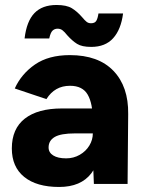

<svg xmlns="http://www.w3.org/2000/svg" viewBox="-20 -731 575 763"><path d="M348.9 -104.4V-251Q348.9 -319.6 328.5 -354.9Q308.1 -390.1 258.4 -390.1Q227.7 -390.1 204.4 -376.9Q181 -363.6 164.4 -337.1L38.7 -379.4Q64.7 -437.1 118.9 -474.6Q173.1 -512 257.6 -512Q371 -512 430.9 -449.4Q490.9 -386.7 489.4 -277.9L487 0H353.1ZM27 -141Q27 -219.4 78.7 -259.7Q130.4 -300 226.1 -300H358V-200.9H278.1Q221.7 -200.9 197.4 -186.6Q173.1 -172.3 173.1 -145Q173.1 -124.7 191.6 -113.2Q210 -101.7 242.9 -101.7Q272.4 -101.7 296.9 -115.8Q321.4 -129.9 335.1 -152.6Q348.9 -175.4 348.9 -200.9H384.6Q384.6 -97.1 343.1 -42.6Q301.7 12 214.9 12Q125.4 12 76.2 -27.9Q27 -67.7 27 -141ZM247.1 -591Q236.5 -604.4 228.3 -610.7Q220.1 -617 208.7 -617Q197.1 -617 188.9 -609.3Q180.7 -601.6 175.7 -578.2H77.7Q85.7 -646.6 116.8 -678.9Q147.9 -711.2 204.7 -711.2Q244.3 -711.2 265.4 -698.4Q286.5 -685.6 306.1 -663Q317.3 -649.6 324.4 -644.1Q331.5 -638.6 341.7 -638.6Q356.7 -638.6 362.5 -648Q368.3 -657.4 371.3 -677.6H469.1Q460.9 -613.8 429.7 -579.2Q398.5 -544.6 342.5 -544.6Q305.5 -544.6 286.2 -556.7Q266.9 -568.8 247.1 -591Z"/></svg>

Font: 寒蝉端黑体 Light
Style: Regular
Weight: 300
Designer: ChillDuanSans {Warren2060}; 
Source Han Sans {Ryoko NISHIZUKA 西塚涼子 (kana, bopomofo & ideographs); Paul D. Hunt (Latin, G
Foundry: ChillType&Adobe
Version: Version 1.300;Glyphs 3.3 (3306)